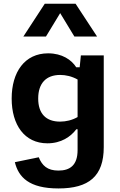

<svg xmlns="http://www.w3.org/2000/svg" viewBox="-20 -838 660 1053"><path d="M44 -297.5C44 -153 114.5 -52 240 -52C315.5 -52 367.5 -88 398.5 -129H405.5V-15C405.5 69 363 97.5 300.5 97.5C239.5 97.5 211 70 192.5 24.5L61.5 51.5C81.5 133.5 139.5 195.5 300.5 195.5C467.5 195.5 549 128.5 549 -31V-534H423.5L417 -469H398C372.5 -510 320 -545.5 244 -545.5C115.5 -545.5 44 -443 44 -297.5ZM108 -637.5H232L310 -766L388 -637.5H512.5L394.5 -817.5H225.5ZM189.5 -297.5C189.5 -381.5 233 -427 310 -427C341 -427 374 -419.5 405.5 -402V-196C375.5 -179 342.5 -171 309.5 -171C232.5 -171 189.5 -214.5 189.5 -297.5Z"/></svg>

Font: Monaspace Neon
Style: Bold
Weight: 700
Designer: Riley Cran & the Lettermatic Team
Foundry: Lettermatic
Version: Version 1.200 (Monaspace Neon)